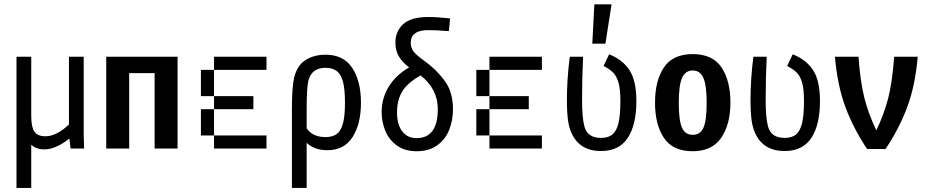

<svg xmlns="http://www.w3.org/2000/svg" viewBox="-20 -708 4415 915"><path d="M316.4 0 310.5 -47.9Q282.2 -24.4 251 -10.3Q219.7 3.9 192.4 3.9Q151.4 3.9 128.9 -18.6V187.5H58.6V-437.5H128.9V-155.3Q128.9 -103.5 143.6 -81.1Q158.2 -58.6 196.3 -58.6Q224.6 -58.6 253.9 -74.2Q283.2 -89.8 308.6 -115.2V-437.5H378.9V-63.5L380.9 0Z M716.8 0V-359.4H595.7V0H486.3V-437.5H826.2V0Z M1000 -375V-437.5H1250V-375ZM1000 -375V-250H937.5V-375ZM1000 -187.5V-250H1187.5V-187.5ZM937.5 -187.5H1000V-62.5H937.5ZM1000 0V-62.5H1250V0Z M1700.2 -218.8Q1700.2 -117.2 1660.2 -54.7Q1620.1 7.8 1540 7.8Q1478.5 7.8 1441.4 -27.3V187.5H1371.1V-187.5Q1371.1 -293 1381.8 -337.9Q1395.5 -395.5 1435.5 -421.4Q1475.6 -447.3 1531.2 -447.3Q1617.2 -447.3 1658.7 -384.3Q1700.2 -321.3 1700.2 -218.8ZM1624 -218.8Q1624 -282.2 1614.7 -317.9Q1605.5 -353.5 1585.4 -369.1Q1565.4 -384.8 1531.2 -384.8Q1466.8 -384.8 1450.2 -326.2Q1441.4 -293 1441.4 -187.5V-96.7Q1469.7 -54.7 1531.2 -54.7Q1565.4 -54.7 1585.4 -69.8Q1605.5 -85 1614.7 -120.6Q1624 -156.2 1624 -218.8Z M2138.7 -187.5Q2138.7 -135.7 2121.1 -90.3Q2103.5 -44.9 2064.5 -16.1Q2025.4 12.7 1965.8 12.7Q1908.2 12.7 1870.6 -15.1Q1833 -43 1815.9 -85.4Q1798.8 -127.9 1798.8 -172.9Q1798.8 -241.2 1833.5 -296.4Q1868.2 -351.6 1929.7 -386.7Q1897.5 -411.1 1880.9 -439Q1864.3 -466.8 1864.3 -505.9Q1864.3 -558.6 1901.4 -592.8Q1938.5 -627 2021.5 -627Q2065.4 -627 2125 -620.1L2119.1 -559.6Q2057.6 -564.5 2021.5 -564.5Q1937.5 -564.5 1937.5 -503.9Q1937.5 -480.5 1950.2 -463.4Q1962.9 -446.3 2001 -418.9Q2059.6 -377 2099.1 -323.2Q2138.7 -269.5 2138.7 -187.5ZM2066.4 -187.5Q2066.4 -284.2 1984.4 -348.6Q1920.9 -312.5 1896.5 -271.5Q1872.1 -230.5 1872.1 -171.9Q1872.1 -115.2 1896.5 -82.5Q1920.9 -49.8 1965.8 -49.8Q2015.6 -49.8 2041 -84.5Q2066.4 -119.1 2066.4 -187.5Z M2312.5 -375V-437.5H2562.5V-375ZM2312.5 -375V-250H2250V-375ZM2312.5 -187.5V-250H2500V-187.5ZM2250 -187.5H2312.5V-62.5H2250ZM2312.5 0V-62.5H2562.5V0Z M2753.9 -229.5Q2753.9 -148.4 2764.6 -107.4Q2778.3 -50.8 2843.8 -50.8Q2878.9 -50.8 2898.4 -66.9Q2918 -83 2927.2 -120.6Q2936.5 -158.2 2936.5 -226.6Q2936.5 -282.2 2927.7 -313.5Q2918.9 -344.7 2902.8 -361.3Q2886.7 -377.9 2856.4 -393.6L2882.8 -449.2Q2947.3 -423.8 2980 -373.5Q3012.7 -323.2 3012.7 -226.6Q3012.7 -113.3 2971.7 -50.8Q2930.7 11.7 2843.8 11.7Q2733.4 11.7 2697.3 -89.8Q2681.6 -132.8 2681.6 -227.5Q2681.6 -331.1 2695.3 -437.5H2758.8Q2753.9 -340.8 2753.9 -229.5ZM2894.5 -687.5 2865.2 -500H2802.7L2812.5 -687.5Z M3101.6 -218.8Q3101.6 -323.2 3144 -386.7Q3186.5 -450.2 3281.2 -450.2Q3376 -450.2 3418.5 -386.7Q3460.9 -323.2 3460.9 -218.8Q3460.9 -115.2 3417 -51.3Q3373 12.7 3281.2 12.7Q3186.5 12.7 3144 -50.8Q3101.6 -114.3 3101.6 -218.8ZM3347.7 -218.8Q3347.7 -301.8 3332 -336.9Q3316.4 -372.1 3281.2 -372.1Q3246.1 -372.1 3230.5 -336.9Q3214.8 -301.8 3214.8 -218.8Q3214.8 -133.8 3230 -99.6Q3245.1 -65.4 3281.2 -65.4Q3317.4 -65.4 3332.5 -99.6Q3347.7 -133.8 3347.7 -218.8Z M3628.9 -229.5Q3628.9 -148.4 3639.6 -107.4Q3653.3 -50.8 3718.8 -50.8Q3753.9 -50.8 3773.4 -66.9Q3793 -83 3802.2 -120.6Q3811.5 -158.2 3811.5 -226.6Q3811.5 -282.2 3802.7 -313.5Q3793.9 -344.7 3777.8 -361.3Q3761.7 -377.9 3731.4 -393.6L3757.8 -449.2Q3822.3 -423.8 3855 -373.5Q3887.7 -323.2 3887.7 -226.6Q3887.7 -113.3 3846.7 -50.8Q3805.7 11.7 3718.8 11.7Q3608.4 11.7 3572.3 -89.8Q3556.6 -132.8 3556.6 -227.5Q3556.6 -331.1 3570.3 -437.5H3633.8Q3628.9 -340.8 3628.9 -229.5Z M4353.5 -437.5Q4341.8 -300.8 4303.7 -198.2Q4265.6 -95.7 4200.2 2H4112.3Q4046.9 -95.7 4008.8 -198.2Q3970.7 -300.8 3959 -437.5H4071.3Q4080.1 -316.4 4099.6 -240.2Q4119.1 -164.1 4156.2 -86.9Q4193.4 -164.1 4212.9 -240.2Q4232.4 -316.4 4241.2 -437.5Z"/></svg>

Font: Sudo
Style: Bold
Weight: 700
Monospace: yes
Designer: Jens Kutilek
Foundry: Jens Kutilek
Version: Version 0.040